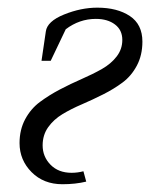

<svg xmlns="http://www.w3.org/2000/svg" viewBox="-20 -472 416 499"><path d="M30.8 -100.1Q30.8 -134.8 45.4 -162.1Q60.1 -189.5 83.7 -207Q107.4 -224.6 135.7 -239.5Q164.1 -254.4 192.6 -266.8Q221.2 -279.3 244.9 -292.7Q268.6 -306.2 283.2 -325.2Q297.9 -344.2 297.9 -368.2Q297.9 -394 278.8 -408.4Q259.8 -422.9 229 -422.9Q186.5 -422.9 150.9 -396L111.8 -314H87.9L99.1 -390.1Q102.5 -416.5 146.5 -434.3Q190.4 -452.1 232.9 -452.1Q284.7 -452.1 317.4 -430.4Q350.1 -408.7 350.1 -363.8Q350.1 -328.6 335.7 -301.5Q321.3 -274.4 298.6 -257.6Q275.9 -240.7 248.3 -226.8Q220.7 -212.9 192.9 -200.9Q165 -189 142.3 -175.3Q119.6 -161.6 105.2 -141.4Q90.8 -121.1 90.8 -94.2Q90.8 -64.9 111.3 -43.9Q131.8 -22.9 166 -22.9Q181.6 -22.9 196.8 -26.9L204.1 0Q176.3 6.8 142.1 6.8Q93.3 6.8 62 -24.7Q30.8 -56.2 30.8 -100.1Z"/></svg>

Font: Dihjauti
Style: Italic
Weight: 400
Italic angle: -9°
Designer: T. Christopher White
Version: Version 3.0.0